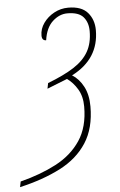

<svg xmlns="http://www.w3.org/2000/svg" viewBox="-141 -582 540 861"><g transform="rotate(-5 129.0 -151.5)"><path d="M-81 215Q10 192 80.5 155Q151 118 191.5 57.5Q232 -3 232 -95Q232 -141 212.5 -173.5Q193 -206 166 -225L75 -189L80 -214Q153 -242 198 -271Q243 -300 264.5 -338Q286 -376 286 -430Q286 -469 265 -493.5Q244 -518 193 -518Q157 -518 126.5 -490Q96 -462 88 -406Q69 -406 69 -429Q69 -459 87.5 -485Q106 -511 135.5 -527Q165 -543 199 -543Q259 -543 286.5 -511Q314 -479 314 -432Q314 -302 190 -239Q221 -220 240.5 -183Q260 -146 260 -93Q260 5 217.5 70.5Q175 136 97 176Q19 216 -86 240Z"/></g></svg>

Font: Noto Serif ExtraCondensed Thin
Style: Italic
Weight: 100
Width: 2
Italic angle: -12°
Designer: Monotype Design Team
Foundry: Monotype Imaging Inc.
Version: Version 2.013